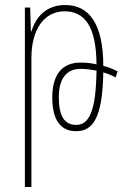

<svg xmlns="http://www.w3.org/2000/svg" viewBox="-20 -512 488 764"><path d="M79 232H105V-281C105 -397 157 -467 237 -467C317 -467 363 -407 364 -256C343 -261 321 -263 300 -263C230 -263 188 -218 188 -124C188 -36 220 10 283 10C349 10 388 -41 391 -224C409 -219 425 -212 440 -204L448 -228C431 -237 411 -245 391 -250C391 -419 333 -492 240 -492C166 -492 124 -448 105 -387H103L100 -482H79ZM214 -125C214 -198 244 -238 300 -238C321 -238 343 -235 364 -231C362 -68 334 -15 283 -15C236 -15 214 -51 214 -125Z"/></svg>

Font: Noto Sans Armenian Condensed Thin
Style: Regular
Weight: 100
Width: 3
Designer: Monotype Design Team
Foundry: Monotype Imaging Inc.
Version: Version 2.008